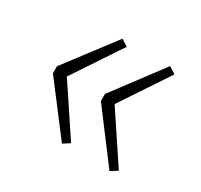

<svg xmlns="http://www.w3.org/2000/svg" viewBox="-110 -698 811 773"><g transform="rotate(30 296.0 -311.0)"><path d="M256 -555 83 -327V-294L256 -67L287 -87L138 -311L287 -535ZM477 -555 306 -327V-294L477 -67L509 -87L360 -311L509 -535Z"/></g></svg>

Font: Glow Sans SC Normal Light
Style: Regular
Weight: 300
Designer: Ryoko NISHIZUKA (kana, bopomofo & ideographs); Paul D. Hunt (Latin, Greek & Cyrillic); Sandoll Communications, Soo-young
Version: Version 0.93